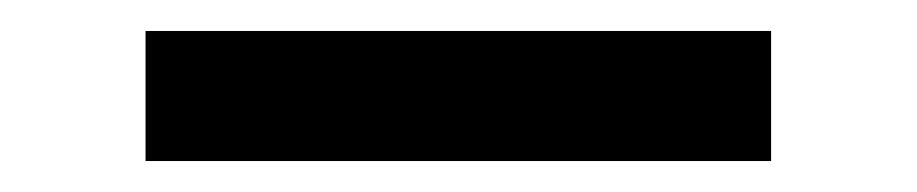

<svg xmlns="http://www.w3.org/2000/svg" viewBox="-20 -356 592 124"><path d="M74 -252V-336H478V-252Z"/></svg>

Font: DM Sans 16pt Medium
Style: Regular
Weight: 500
Version: Version 4.004;gftools[0.9.30]